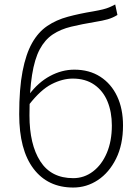

<svg xmlns="http://www.w3.org/2000/svg" viewBox="-20 -827 629 860"><path d="M308 13Q194 13 130 -71.5Q66 -156 66 -315Q66 -430 81 -507.5Q96 -585 123.5 -634Q151 -683 191.5 -710.5Q232 -738 284 -752Q336 -766 397 -776Q425 -781 441 -785Q457 -789 469 -794Q481 -799 496 -807L506 -760Q485 -747 462 -740.5Q439 -734 407 -729Q347 -719 299 -707.5Q251 -696 216 -672.5Q181 -649 158 -606Q135 -563 123.5 -491Q112 -419 112 -310Q112 -180 160.5 -104.5Q209 -29 308 -29Q357 -29 396.5 -59Q436 -89 458.5 -142Q481 -195 481 -265Q481 -325 461.5 -372.5Q442 -420 402.5 -447.5Q363 -475 306 -475Q260 -475 211 -450Q162 -425 110 -358V-403Q151 -458 204 -486.5Q257 -515 313 -515Q380 -515 429 -483.5Q478 -452 504.5 -396Q531 -340 531 -265Q531 -179 500 -116.5Q469 -54 418.5 -20.5Q368 13 308 13Z"/></svg>

Font: Noto Sans JP ExtraLight
Style: Regular
Weight: 250
Designer: Ryoko NISHIZUKA  (kana, bopomofo & ideographs); Paul D. Hunt (Latin, Greek & Cyrillic); Sandoll Communications , Soo-you
Foundry: Adobe
Version: Version 2.004-H2;hotconv 1.0.118;makeotfexe 2.5.65603